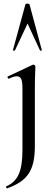

<svg xmlns="http://www.w3.org/2000/svg" viewBox="-20 -750 299 1052"><path d="M209 -476 142 -725C139 -732 120 -732 119 -725L51 -476C50 -473 60 -470 62 -474L131 -621L199 -474C201 -470 211 -473 209 -476ZM174 -386C174 -390 168 -396 163 -396L159 -395L23 -331C18 -329 24 -317 29 -319C47 -328 61 -332 72 -332C96 -332 103 -312 103 -265V71C103 185 80 243 14 271C11 273 15 283 19 282C134 241 171 181 171 48V-267C171 -332 174 -372 174 -386Z"/></svg>

Font: Cormorant Infant Book
Style: Regular
Weight: 500
Designer: Christian Thalmann (Catharsis Fonts)
Version: Version 1.000;PS 002.000;hotconv 1.0.88;makeotf.lib2.5.64775